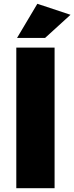

<svg xmlns="http://www.w3.org/2000/svg" viewBox="-20 -993 392 1013"><path d="M66 0V-742H268V0ZM70 -793 177 -973 352 -915 218 -793Z"/></svg>

Font: Trueno
Style: ExBd
Weight: 800
Designer: Julieta Ulanovsky
Foundry: Julieta Ulanovsky
Version: Version 3.001b